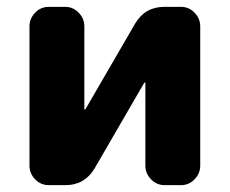

<svg xmlns="http://www.w3.org/2000/svg" viewBox="-20 -540 670 560"><path d="M122 0Q99 0 82.5 -17Q66 -34 66 -57V-463Q66 -486 82.5 -503Q99 -520 122 -520H170Q193 -520 209.5 -503Q226 -486 226 -463V-221H227H229L374 -471Q403 -520 459 -520H508Q531 -520 547.5 -503Q564 -486 564 -463V-57Q564 -34 547.5 -17Q531 0 508 0H460Q437 0 420.5 -17Q404 -34 404 -57V-299H403H401L256 -49Q227 0 171 0Z"/></svg>

Font: Rounded Mplus 1c ExtraBold
Style: Regular
Weight: 800
Version: Version 1.059.20150529